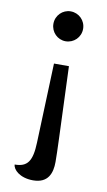

<svg xmlns="http://www.w3.org/2000/svg" viewBox="-91 -604 499 898"><g transform="rotate(10 158.5 -154.5)"><path d="M206 -305H135L121 73C118 162 96 192 36 192C36 215 69 250 133 250C205 250 222 200 222 147C222 129 221 81 219 34ZM241 -488C241 -528 209 -559 170 -559C132 -559 100 -528 100 -488C100 -448 132 -417 170 -417C209 -417 241 -448 241 -488Z"/></g></svg>

Font: Milonga
Style: Regular
Weight: 400
Designer: Pablo Impallari, Brenda Gallo, Rodrigo Fuenzalida
Foundry: Pablo Impallari, Brenda Gallo, Rodrigo Fuenzalida
Version: Version 1.000